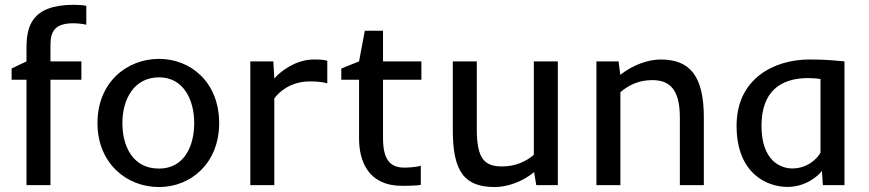

<svg xmlns="http://www.w3.org/2000/svg" viewBox="-20 -754 3540 782"><path d="M27.3 -429.2H87.9V0H185.5V-429.2H311.5V-503.9H185.5V-570.8C185.5 -627.4 204.6 -659.2 279.3 -659.2C293.5 -659.2 319.8 -656.7 331.5 -653.3V-730.5C317.4 -733.4 294.4 -734.4 280.3 -734.4C105.5 -734.4 87.9 -642.6 87.9 -557.6V-503.9L27.3 -475.1Z M872.6 -252.9C872.6 -417.5 758.3 -514.2 627.9 -514.2C495.6 -514.2 377 -417.5 377 -252.9C377 -89.4 495.1 7.8 627.4 7.8C757.8 7.8 872.6 -89.4 872.6 -252.9ZM478.5 -252.9C478.5 -347.2 523.9 -439 627.9 -439C727.5 -439 771 -347.2 771 -252.9C771 -159.7 731 -67.4 627.4 -67.4C519.5 -67.4 478.5 -159.7 478.5 -252.9Z M1240.7 -422.4C1270 -422.4 1293 -420.4 1313 -414.6V-506.8C1295.9 -511.2 1277.8 -511.7 1258.3 -511.7C1182.1 -511.7 1118.7 -460 1097.2 -434.1L1093.3 -503.9H999.5V0H1097.2V-352.5C1113.3 -377 1162.6 -422.4 1240.7 -422.4Z M1442.4 -190.4C1442.4 -97.2 1480 2.9 1617.7 2.9C1632.3 2.9 1677.7 2.4 1693.8 -1V-79.1C1675.8 -72.8 1638.7 -71.3 1627 -71.3C1572.3 -71.3 1540 -100.1 1540 -190.9V-429.2H1696.3V-503.9H1540V-628.9H1465.8L1442.4 -503.9L1370.1 -475.1V-429.2H1442.4Z M1824.2 -503.9V-223.6C1824.2 -52.2 1873.5 7.8 1995.6 7.8C2040.5 7.8 2104.5 -10.3 2155.3 -53.2L2164.1 0H2252V-503.9H2154.3V-123.5C2123.5 -96.7 2079.1 -76.2 2026.4 -76.2C1956.1 -76.2 1921.9 -102.5 1921.9 -228.5V-503.9Z M2846.7 0V-275.4C2846.7 -446.8 2788.1 -511.7 2670.9 -511.7C2622.6 -511.7 2560.5 -491.7 2506.3 -449.2L2499.5 -503.9H2409.2V0H2506.8V-378.4C2537.6 -405.3 2579.6 -427.7 2636.2 -427.7C2706.5 -427.7 2749 -391.6 2749 -275.4V0Z M3331.5 0H3419.4V-503.9C3378.9 -507.8 3342.3 -511.7 3276.9 -511.7C3132.8 -511.7 2980 -434.1 2980 -241.7C2980 -45.9 3105 7.3 3187.5 7.3C3261.2 7.3 3312.5 -37.1 3327.6 -58.1ZM3207 -67.9C3158.2 -67.9 3081.5 -100.1 3081.5 -241.7C3081.5 -379.4 3156.7 -436 3272 -436C3287.6 -436 3312 -434.1 3321.8 -432.1V-132.3C3309.6 -109.4 3270 -67.9 3207 -67.9Z"/></svg>

Font: Inder
Style: Regular
Weight: 400
Designer: Irina Smirnova
Foundry: Irina Smirnova
Version: Version 1.001